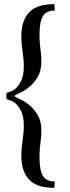

<svg xmlns="http://www.w3.org/2000/svg" viewBox="-20 -746 336 928"><path d="M51 -280Q58 -275 79 -265.5Q100 -256 122.5 -237.5Q145 -219 162.5 -189.5Q180 -160 180 -115Q180 -96 178.5 -82.5Q177 -69 175.5 -55.5Q174 -42 172.5 -25.5Q171 -9 171 16Q171 76 187 103.5Q203 131 245 131L243 162Q206 162 176 154Q146 146 125.5 127Q105 108 94 78Q83 48 83 4Q83 -28 89 -66Q95 -104 95 -140Q95 -185 81 -211Q67 -237 53 -248Q43 -256 35 -259Q27 -262 11 -267V-297Q27 -302 35 -305Q43 -308 53 -316Q67 -327 81 -353Q95 -379 95 -424Q95 -460 89 -498Q83 -536 83 -568Q83 -612 94 -642Q105 -672 125.5 -691Q146 -710 176 -718Q206 -726 243 -726L245 -695Q203 -695 187 -667.5Q171 -640 171 -580Q171 -555 172.5 -538.5Q174 -522 175.5 -508.5Q177 -495 178.5 -481.5Q180 -468 180 -449Q180 -404 162.5 -374.5Q145 -345 122.5 -326.5Q100 -308 79 -298.5Q58 -289 51 -284Z"/></svg>

Font: Bluu Next Cyrillic
Style: Bold
Weight: 700
Designer: Igor Stepanchenko
Foundry: Igor Stepanchenko
Version: Version 1.000